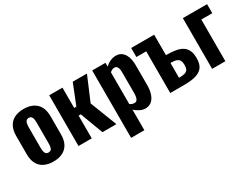

<svg xmlns="http://www.w3.org/2000/svg" viewBox="-66 -1146 2464 1895"><g transform="rotate(-30 1166.5 -199.0)"><path d="M235 10Q173 10 129 -12.5Q85 -35 62.5 -78Q40 -121 40 -185V-393Q40 -457 62.5 -500Q85 -543 129 -565.5Q173 -588 235 -588Q297 -588 341 -565.5Q385 -543 408 -500Q431 -457 431 -393V-185Q431 -121 408 -78Q385 -35 341 -12.5Q297 10 235 10ZM236 -92Q255 -92 265 -102.5Q275 -113 278 -131.5Q281 -150 281 -174V-403Q281 -428 278 -446Q275 -464 265 -475Q255 -486 236 -486Q217 -486 207 -475Q197 -464 193.5 -446Q190 -428 190 -403V-174Q190 -150 193.5 -131.5Q197 -113 207 -102.5Q217 -92 236 -92Z M523 0V-578H674V-347H699L791 -578H953L837 -304L955 0H796L699 -259H674V0Z M1013 190V-578H1164V-535Q1191 -560 1222.5 -574Q1254 -588 1286 -588Q1321 -588 1345 -572.5Q1369 -557 1384 -531Q1399 -505 1405 -473Q1411 -441 1411 -408V-182Q1411 -126 1397 -83Q1383 -40 1354.5 -15Q1326 10 1281 10Q1250 10 1220.5 -5Q1191 -20 1164 -44V190ZM1214 -91Q1233 -91 1242.5 -102.5Q1252 -114 1256 -133Q1260 -152 1260 -175V-417Q1260 -438 1256 -455Q1252 -472 1242 -482.5Q1232 -493 1215 -493Q1201 -493 1188 -486.5Q1175 -480 1164 -470V-108Q1176 -100 1188 -95.5Q1200 -91 1214 -91Z M1569 0V-475H1457V-578H1719V-345H1728Q1787 -345 1832.5 -336.5Q1878 -328 1907.5 -308Q1937 -288 1952 -254.5Q1967 -221 1967 -169Q1967 -124 1954 -91.5Q1941 -59 1912 -39Q1883 -19 1837 -9.5Q1791 0 1726 0ZM1719 -87H1724Q1764 -87 1787 -94.5Q1810 -102 1820 -119.5Q1830 -137 1830 -169Q1830 -202 1820 -220.5Q1810 -239 1787.5 -247.5Q1765 -256 1726 -256H1719Z M2046 0V-578H2322V-475H2197V0Z"/></g></svg>

Font: Oswald SemiBold
Style: Regular
Weight: 600
Designer: Vernon Adams
Foundry: Vernon Adams
Version: Version 4.100; ttfautohint (v1.8.1.43-b0c9)